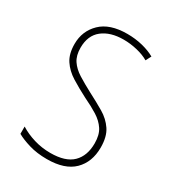

<svg xmlns="http://www.w3.org/2000/svg" viewBox="-140 -617 636 706"><g transform="rotate(30 178.0 -263.5)"><path d="M318 -126Q318 -64 280.5 -27Q243 10 167 10Q125 10 91.5 0Q58 -10 37 -22V-53Q64 -36 97.5 -26Q131 -16 167 -16Q231 -16 261 -45.5Q291 -75 291 -128Q291 -164 276.5 -186Q262 -208 236.5 -224Q211 -240 177 -256Q140 -275 109.5 -294Q79 -313 61.5 -339.5Q44 -366 44 -408Q44 -463 82 -500Q120 -537 194 -537Q228 -537 258.5 -529.5Q289 -522 312 -509L300 -486Q280 -498 251 -505Q222 -512 193 -512Q137 -512 103.5 -485.5Q70 -459 70 -407Q70 -374 84 -353Q98 -332 123.5 -316Q149 -300 183 -282Q220 -263 250.5 -245Q281 -227 299.5 -199.5Q318 -172 318 -126Z"/></g></svg>

Font: Noto Sans Telugu Condensed Thin
Style: Regular
Weight: 100
Width: 3
Designer: Jelle Bosma - Monotype Design Team
Foundry: Monotype Imaging Inc.
Version: Version 2.005; ttfautohint (v1.8.4.7-5d5b)